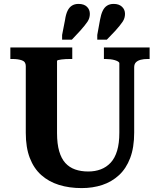

<svg xmlns="http://www.w3.org/2000/svg" viewBox="-20 -953 819 983"><path d="M272 -272Q272 -217 283 -179Q294 -141 314.5 -118.5Q335 -96 364.5 -85.5Q394 -75 432 -75Q467 -75 496 -86Q525 -97 546.5 -120Q568 -143 579.5 -181Q591 -219 591 -274V-629Q591 -634 584.5 -638Q578 -642 568 -645Q558 -648 545.5 -649.5Q533 -651 521 -651H512V-710H746V-651H735Q716 -651 700.5 -647Q685 -643 676 -634Q667 -625 667 -608V-274Q667 -198 646.5 -144Q626 -90 589 -56Q552 -22 503.5 -6Q455 10 398 10Q334 10 281.5 -6.5Q229 -23 191 -57Q153 -91 132.5 -144.5Q112 -198 112 -273V-615Q112 -637 92.5 -644Q73 -651 44 -651H33V-710H350V-651H341Q329 -651 317 -650.5Q305 -650 294.5 -648.5Q284 -647 278 -645.5Q272 -644 272 -641ZM313 -851Q317 -879 325.5 -897Q334 -915 348 -924Q362 -933 382 -933Q410 -933 425 -918.5Q440 -904 440 -882Q440 -860 428 -842Q416 -824 391 -796L348 -750H298V-774ZM492 -851Q497 -879 505.5 -897Q514 -915 528 -924Q542 -933 562 -933Q589 -933 604.5 -918.5Q620 -904 620 -882Q620 -860 608 -842Q596 -824 571 -796L527 -750H478V-774Z"/></svg>

Font: Roboto Serif 28pt SemiBold
Style: Regular
Weight: 600
Designer: Greg Gazdowicz
Foundry: Commercial Type
Version: Version 1.008